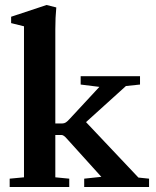

<svg xmlns="http://www.w3.org/2000/svg" viewBox="-20 -746 621 766"><path d="M18.6 0V-33.2L75.7 -38.6V-641.1L24.4 -653.8V-679.2L166 -726.1L204.6 -716.3Q200.7 -676.3 200.7 -629.4V-253.4H228Q236.3 -253.4 242.7 -257.6Q249 -261.7 258.8 -272.5L376.5 -399.4L301.8 -408.7V-441.9H538.6V-408.7L482.4 -402.8L323.2 -258.8L532.2 -37.6L574.7 -33.2V0H315.9V-33.2L384.3 -40.5L246.6 -192.9Q233.9 -207.5 225.6 -207.5H200.7V-38.6L256.3 -33.2V0Z"/></svg>

Font: Elstob 10pt
Style: Bold
Weight: 700
Designer: Peter S. Baker
Version: Version 1.015